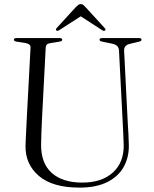

<svg xmlns="http://www.w3.org/2000/svg" viewBox="-20 -882 735 918"><path d="M567 -291 549 -639.5Q548.5 -653 541 -661.2Q533.5 -669.5 514.5 -673.5L468.5 -683Q456 -685 456 -692Q456 -700 468 -700H645Q656.5 -700 656.5 -692Q656.5 -685 643 -682.5L603.5 -673Q571.5 -666.5 573.5 -638.5L591 -292Q592.5 -266.5 594 -241.5Q595.5 -216.5 596 -190.5Q597.5 -131.5 572 -85Q546.5 -38.5 493.5 -11.8Q440.5 15 360.5 15Q231 15 165.8 -41Q100.5 -97 102 -185Q102.5 -200 103.5 -223Q104.5 -246 105.8 -270.8Q107 -295.5 108 -315L126 -654Q127 -672.5 100 -676.5L59 -683Q46.5 -685 46.5 -692Q46.5 -700 59 -700H265.5Q277.5 -700 277.5 -692Q277.5 -685 265 -683L224 -676.5Q210.5 -674.5 204.8 -669.8Q199 -665 198.5 -653.5L181 -318Q179 -280 178 -248.8Q177 -217.5 176.5 -193.5Q175 -102.5 226.8 -55.8Q278.5 -9 373.5 -9Q467 -9 520 -57.5Q573 -106 571.5 -189Q570.5 -220.5 569.2 -245.5Q568 -270.5 567 -291ZM482 -736Q477 -732.5 468 -738L366 -804L263.5 -738Q255 -732.5 250 -736Q244 -740.5 251 -748L343 -848.5Q349.5 -855 354.5 -858.8Q359.5 -862.5 366 -862.5Q373 -862.5 377.8 -858.8Q382.5 -855 388.5 -848.5L480.5 -748Q487.5 -740.5 482 -736Z"/></svg>

Font: Fraunces 72pt Light
Style: Regular
Weight: 300
Version: Version 1.000;[0bf87f6ff]